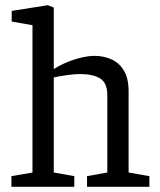

<svg xmlns="http://www.w3.org/2000/svg" viewBox="-20 -719 615 739"><path d="M24 0V-41L105 -55V-622L25 -636V-677L164 -699L187 -690V-467V-459V-453Q210 -468 238 -479.5Q266 -491 294 -497.5Q322 -504 344 -504Q378 -504 408 -491Q438 -478 456.5 -448Q475 -418 475 -367V-55L555 -41V0H315V-41L393 -55V-353Q393 -400 365.5 -417Q338 -434 288 -434Q267 -434 238.5 -430Q210 -426 187 -421V-55L266 -41V0Z"/></svg>

Font: Faustina VF Beta
Style: Regular
Weight: 400
Designer: Alfonso Garcia
Foundry: Omnibus-Type
Version: Version 1.006